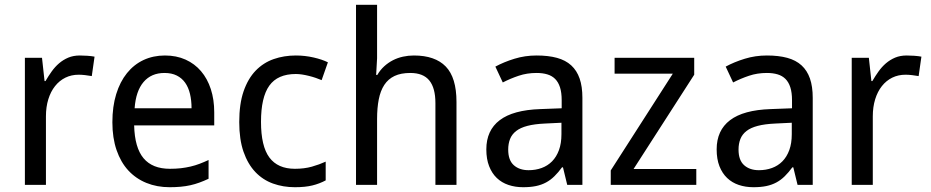

<svg xmlns="http://www.w3.org/2000/svg" viewBox="-20 -780 3927 810"><path d="M316.9 -545.9Q331.1 -545.9 348.6 -544.7Q366.2 -543.5 378.9 -541L367.2 -459Q353.5 -461.4 339.1 -463.1Q324.7 -464.8 312 -464.8Q281.2 -464.8 255.9 -452.4Q230.5 -439.9 212.2 -416.7Q193.8 -393.6 183.8 -361.1Q173.8 -328.6 173.8 -289.1V0H85V-536.1H157.2L168 -438H171.9Q184.1 -459 198 -478.5Q211.9 -498 229.2 -512.9Q246.6 -527.8 268.1 -536.9Q289.6 -545.9 316.9 -545.9Z M695.8 9.8Q642.1 9.8 597.7 -8.3Q553.2 -26.4 521.2 -61Q489.3 -95.7 471.7 -147Q454.1 -198.2 454.1 -264.2Q454.1 -330.6 470.2 -382.8Q486.3 -435.1 515.6 -471.4Q544.9 -507.8 585.7 -526.9Q626.5 -545.9 675.8 -545.9Q724.1 -545.9 762.7 -528.6Q801.3 -511.2 828.1 -479.7Q855 -448.2 869.4 -404.1Q883.8 -359.9 883.8 -306.2V-251H545.9Q548.3 -156.7 585.7 -112.3Q623 -67.9 696.8 -67.9Q721.7 -67.9 742.9 -70.3Q764.2 -72.8 783.9 -77.4Q803.7 -82 822.3 -89.1Q840.8 -96.2 859.9 -105V-25.9Q840.3 -16.6 821.5 -9.8Q802.7 -2.9 783 1.5Q763.2 5.9 741.9 7.8Q720.7 9.8 695.8 9.8ZM673.8 -472.2Q618.2 -472.2 585.7 -434.1Q553.2 -396 547.9 -323.2H788.1Q788.1 -356.4 781.5 -384Q774.9 -411.6 761 -431.2Q747.1 -450.7 725.6 -461.4Q704.1 -472.2 673.8 -472.2Z M1224.1 9.8Q1174.8 9.8 1131.8 -5.6Q1088.9 -21 1057.1 -54.4Q1025.4 -87.9 1007.3 -139.9Q989.3 -191.9 989.3 -265.1Q989.3 -341.8 1007.8 -395.3Q1026.4 -448.7 1058.8 -482.2Q1091.3 -515.6 1134.8 -530.8Q1178.2 -545.9 1228 -545.9Q1266.1 -545.9 1302.5 -537.6Q1338.9 -529.3 1363.3 -517.1L1336.9 -441.9Q1325.7 -446.8 1312 -451.4Q1298.3 -456.1 1283.7 -459.7Q1269 -463.4 1254.9 -465.6Q1240.7 -467.8 1228 -467.8Q1151.4 -467.8 1116.2 -418.7Q1081.1 -369.6 1081.1 -266.1Q1081.1 -163.1 1116.5 -115.5Q1151.9 -67.9 1224.1 -67.9Q1263.7 -67.9 1295.7 -76.9Q1327.6 -85.9 1354 -98.1V-19Q1327.6 -4.9 1297.6 2.4Q1267.6 9.8 1224.1 9.8Z M1816.9 0V-345.2Q1816.9 -408.7 1791.3 -440.4Q1765.6 -472.2 1710.9 -472.2Q1671.4 -472.2 1644.5 -459.5Q1617.7 -446.8 1601.3 -421.9Q1585 -397 1577.9 -360.8Q1570.8 -324.7 1570.8 -277.8V0H1481.9V-759.8H1570.8V-534.2L1566.9 -463.9H1571.8Q1584 -484.9 1600.8 -500.2Q1617.7 -515.6 1637.7 -525.9Q1657.7 -536.1 1680.2 -541Q1702.6 -545.9 1726.1 -545.9Q1815.4 -545.9 1860.6 -499.3Q1905.8 -452.6 1905.8 -350.1V0Z M2373 0 2355 -74.2H2351.1Q2335 -52.2 2318.8 -36.4Q2302.7 -20.5 2283.7 -10.3Q2264.6 0 2241.2 4.9Q2217.8 9.8 2187 9.8Q2153.3 9.8 2125 0.2Q2096.7 -9.3 2075.9 -29.1Q2055.2 -48.8 2043.5 -78.9Q2031.7 -108.9 2031.7 -149.9Q2031.7 -230 2088.1 -272.9Q2144.5 -315.9 2259.8 -319.8L2349.6 -323.2V-356.9Q2349.6 -389.6 2342.5 -411.6Q2335.4 -433.6 2322 -447Q2308.6 -460.4 2288.8 -466.3Q2269 -472.2 2243.7 -472.2Q2203.1 -472.2 2168.2 -460.4Q2133.3 -448.7 2101.1 -432.1L2069.8 -499Q2106 -518.6 2150.4 -532.2Q2194.8 -545.9 2243.7 -545.9Q2293.5 -545.9 2329.8 -535.9Q2366.2 -525.9 2389.9 -504.2Q2413.6 -482.4 2425.3 -448.7Q2437 -415 2437 -367.2V0ZM2210 -62Q2239.7 -62 2265.1 -71.3Q2290.5 -80.6 2309.1 -99.4Q2327.6 -118.2 2338.1 -146.7Q2348.6 -175.3 2348.6 -213.9V-262.2L2278.8 -258.8Q2234.9 -256.8 2205.1 -249Q2175.3 -241.2 2157.5 -227.3Q2139.6 -213.4 2131.8 -193.6Q2124 -173.8 2124 -148.9Q2124 -104 2147.7 -83Q2171.4 -62 2210 -62Z M2917.5 0H2556.6V-61L2818.4 -469.2H2572.8V-536.1H2908.7V-464.8L2652.8 -66.9H2917.5Z M3344.7 0 3326.7 -74.2H3322.8Q3306.6 -52.2 3290.5 -36.4Q3274.4 -20.5 3255.4 -10.3Q3236.3 0 3212.9 4.9Q3189.5 9.8 3158.7 9.8Q3125 9.8 3096.7 0.2Q3068.4 -9.3 3047.6 -29.1Q3026.9 -48.8 3015.1 -78.9Q3003.4 -108.9 3003.4 -149.9Q3003.4 -230 3059.8 -272.9Q3116.2 -315.9 3231.4 -319.8L3321.3 -323.2V-356.9Q3321.3 -389.6 3314.2 -411.6Q3307.1 -433.6 3293.7 -447Q3280.3 -460.4 3260.5 -466.3Q3240.7 -472.2 3215.3 -472.2Q3174.8 -472.2 3139.9 -460.4Q3105 -448.7 3072.8 -432.1L3041.5 -499Q3077.6 -518.6 3122.1 -532.2Q3166.5 -545.9 3215.3 -545.9Q3265.1 -545.9 3301.5 -535.9Q3337.9 -525.9 3361.6 -504.2Q3385.3 -482.4 3397 -448.7Q3408.7 -415 3408.7 -367.2V0ZM3181.6 -62Q3211.4 -62 3236.8 -71.3Q3262.2 -80.6 3280.8 -99.4Q3299.3 -118.2 3309.8 -146.7Q3320.3 -175.3 3320.3 -213.9V-262.2L3250.5 -258.8Q3206.5 -256.8 3176.8 -249Q3147 -241.2 3129.2 -227.3Q3111.3 -213.4 3103.5 -193.6Q3095.7 -173.8 3095.7 -148.9Q3095.7 -104 3119.4 -83Q3143.1 -62 3181.6 -62Z M3805.2 -545.9Q3819.3 -545.9 3836.9 -544.7Q3854.5 -543.5 3867.2 -541L3855.5 -459Q3841.8 -461.4 3827.4 -463.1Q3813 -464.8 3800.3 -464.8Q3769.5 -464.8 3744.1 -452.4Q3718.8 -439.9 3700.4 -416.7Q3682.1 -393.6 3672.1 -361.1Q3662.1 -328.6 3662.1 -289.1V0H3573.2V-536.1H3645.5L3656.2 -438H3660.2Q3672.4 -459 3686.3 -478.5Q3700.2 -498 3717.5 -512.9Q3734.9 -527.8 3756.3 -536.9Q3777.8 -545.9 3805.2 -545.9Z"/></svg>

Font: Genotype
Style: Regular
Weight: 400
Foundry: Ascender Corporation
Version: Version 1.00